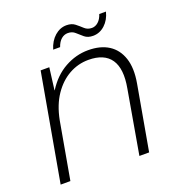

<svg xmlns="http://www.w3.org/2000/svg" viewBox="-120 -738 764 834"><g transform="rotate(-20 262.5 -321.0)"><path d="M19 0 107 -496H147L134 -394H135Q171 -451 222.5 -479.5Q274 -508 330 -508Q387 -508 424.5 -484Q462 -460 477.5 -413.5Q493 -367 481 -299L428 0H383L434 -293Q450 -380 420 -424Q390 -468 317 -468Q269 -468 227 -444.5Q185 -421 154.5 -376Q124 -331 111 -265L64 0ZM189 -562Q200 -599 224.5 -620.5Q249 -642 279 -642Q303 -642 318 -630Q333 -618 346.5 -605.5Q360 -593 380 -593Q396 -593 409.5 -605Q423 -617 430 -639H461Q452 -603 428 -581Q404 -559 373 -559Q349 -559 334 -571.5Q319 -584 306 -596Q293 -608 273 -608Q256 -608 242.5 -596.5Q229 -585 221 -562Z"/></g></svg>

Font: DM Sans 28pt ExtraLight
Style: Italic
Weight: 250
Italic angle: -10°
Version: Version 4.004;gftools[0.9.30]